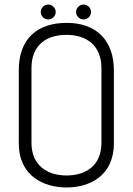

<svg xmlns="http://www.w3.org/2000/svg" viewBox="-20 -817 589 848"><path d="M483 -506C483 -635 409 -716 275 -716C147 -716 63 -648 63 -507V-185C63 -38 175 11 274 11C373 11 483 -38 483 -185ZM428 -187C428 -83 357 -42 273 -42C190 -42 119 -86 119 -186V-516C119 -618 185 -663 273 -663C362 -663 428 -617 428 -516ZM193 -731C211 -731 226 -746 226 -764C226 -782 211 -797 193 -797C175 -797 160 -782 160 -764C160 -746 175 -731 193 -731ZM349 -731C367 -731 382 -746 382 -764C382 -782 367 -797 349 -797C331 -797 316 -782 316 -764C316 -746 331 -731 349 -731Z"/></svg>

Font: Advent Pro
Style: Regular
Weight: 400
Designer: Andreas Kalpakidis
Foundry: Andreas Kalpakidis
Version: Version 2.002 2008